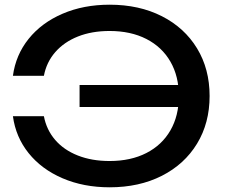

<svg xmlns="http://www.w3.org/2000/svg" viewBox="-20 -784 957 818"><path d="M35 -289H167Q178 -231 215 -188Q252 -145 311.5 -121.5Q371 -98 447 -98Q537 -98 603.5 -132Q670 -166 706 -228.5Q742 -291 742 -375Q742 -459 706 -521.5Q670 -584 603.5 -618Q537 -652 447 -652Q371 -652 312 -628.5Q253 -605 215.5 -562Q178 -519 167 -461H35Q47 -550 102 -618.5Q157 -687 246.5 -725.5Q336 -764 447 -764Q573 -764 669.5 -715Q766 -666 819.5 -578Q873 -490 873 -375Q873 -260 819.5 -172Q766 -84 669.5 -35Q573 14 447 14Q336 14 246.5 -24.5Q157 -63 102 -131.5Q47 -200 35 -289ZM319 -328V-422H802V-328Z"/></svg>

Font: Unbounded Variable
Style: Regular
Weight: 400
Designer: Luke Prowse, Jean-Baptiste Morizot, Fátima Lázaro, Florian Runge
Foundry: NaN
Version: Version 1.600;FEAKit 1.0